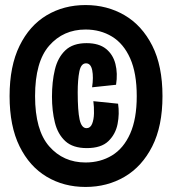

<svg xmlns="http://www.w3.org/2000/svg" viewBox="-20 -675 682 761"><path d="M319 66Q233 66 165 25.5Q97 -15 57.5 -95Q18 -175 18 -294Q18 -413 57.5 -493.5Q97 -574 165 -614.5Q233 -655 319 -655Q405 -655 474 -614.5Q543 -574 583.5 -494Q624 -414 624 -294Q624 -175 583.5 -95Q543 -15 474 25.5Q405 66 319 66ZM319 -31Q378 -31 424 -59Q470 -87 496 -145.5Q522 -204 522 -294Q522 -385 496 -443.5Q470 -502 424 -530Q378 -558 319 -558Q231 -558 175 -494Q119 -430 119 -294Q119 -159 175 -95Q231 -31 319 -31ZM324 -88Q269 -88 239 -115.5Q209 -143 197.5 -189.5Q186 -236 186 -292Q186 -351 197.5 -399Q209 -447 239 -475.5Q269 -504 323 -504Q372 -504 400 -481.5Q428 -459 437.5 -421.5Q447 -384 440 -339L345 -329Q351 -369 345.5 -396.5Q340 -424 321 -424Q301 -424 294.5 -391.5Q288 -359 288 -309Q288 -236 295.5 -201.5Q303 -167 323 -167Q338 -167 345 -184Q352 -201 352.5 -226Q353 -251 350 -274L448 -264Q454 -224 446 -183.5Q438 -143 409.5 -115.5Q381 -88 324 -88Z"/></svg>

Font: Bricolage Grotesque 96pt Condensed SemiBold
Style: Regular
Weight: 600
Width: 3
Designer: Mathieu Triay
Foundry: Atelier Triay
Version: Version 1.001; ttfautohint (v1.8.4.7-5d5b);gftools[0.9.33.de